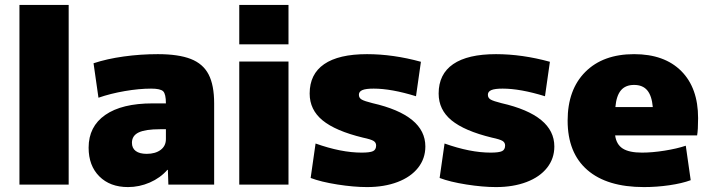

<svg xmlns="http://www.w3.org/2000/svg" viewBox="-20 -750 2882 780"><path d="M59 -730H259V0H59Z M340 -150Q340 -236 407.5 -283Q475 -330 600 -330H654Q654 -368 643 -379Q632 -390 594 -390Q545 -390 487 -380Q429 -370 380 -353L360 -493Q414 -511 482.5 -520.5Q551 -530 621 -530Q705 -530 755 -510.5Q805 -491 827.5 -447.5Q850 -404 850 -330V0H664L662 -60H660Q631 -27 588.5 -8.5Q546 10 500 10Q427 10 383.5 -33.5Q340 -77 340 -150ZM576 -125Q611 -125 632.5 -141Q654 -157 654 -185V-225H630Q571 -225 543.5 -212Q516 -199 516 -170Q516 -148 531.5 -136.5Q547 -125 576 -125Z M952 -730H1152V-570H952ZM952 -500H1152V0H952Z M1242 -27 1262 -167Q1366 -130 1449 -130Q1483 -130 1495.5 -136Q1508 -142 1508 -159Q1508 -171 1497.5 -177.5Q1487 -184 1454 -191Q1343 -218 1290.5 -261Q1238 -304 1238 -370Q1238 -449 1297 -489.5Q1356 -530 1471 -530Q1577 -530 1690 -499L1670 -359Q1570 -390 1498 -390Q1466 -390 1452 -384Q1438 -378 1438 -365Q1438 -352 1449.5 -345.5Q1461 -339 1493 -331Q1708 -282 1708 -155Q1708 -106 1678.5 -68.5Q1649 -31 1595 -10.5Q1541 10 1471 10Q1417 10 1350.5 -0.5Q1284 -11 1242 -27Z M1766 -27 1786 -167Q1890 -130 1973 -130Q2007 -130 2019.5 -136Q2032 -142 2032 -159Q2032 -171 2021.5 -177.5Q2011 -184 1978 -191Q1867 -218 1814.5 -261Q1762 -304 1762 -370Q1762 -449 1821 -489.5Q1880 -530 1995 -530Q2101 -530 2214 -499L2194 -359Q2094 -390 2022 -390Q1990 -390 1976 -384Q1962 -378 1962 -365Q1962 -352 1973.5 -345.5Q1985 -339 2017 -331Q2232 -282 2232 -155Q2232 -106 2202.5 -68.5Q2173 -31 2119 -10.5Q2065 10 1995 10Q1941 10 1874.5 -0.5Q1808 -11 1766 -27Z M2286 -260Q2286 -386 2358 -458Q2430 -530 2556 -530Q2679 -530 2747.5 -461.5Q2816 -393 2816 -270Q2816 -222 2812 -200H2479Q2484 -163 2510 -146.5Q2536 -130 2588 -130Q2630 -130 2680 -138Q2730 -146 2766 -158L2786 -18Q2751 -5 2699.5 2.5Q2648 10 2596 10Q2446 10 2366 -59.5Q2286 -129 2286 -260ZM2632 -315Q2628 -361 2609.5 -383Q2591 -405 2556 -405Q2521 -405 2502.5 -383Q2484 -361 2480 -315Z"/></svg>

Font: Enso Black
Style: Regular
Weight: 900
Designer: Coji Morishita
Foundry: UNDERFOREST DESIGN
Version: Version 1.000